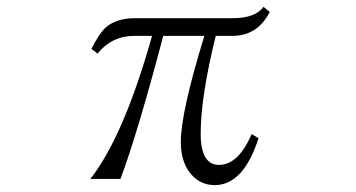

<svg xmlns="http://www.w3.org/2000/svg" viewBox="-20 -577 1040 561"><path d="M247.1 -434.1Q268.1 -476.1 286.1 -494.1Q317.4 -523.9 375 -523.9H660.2Q726.1 -523.9 750 -557.1L768.1 -542Q732.4 -472.2 659.2 -472.2H610.4Q566.4 -294.4 566.4 -186Q566.4 -95.2 620.1 -95.2Q676.3 -95.2 715.3 -185.1L735.4 -173.3Q691.4 -36.1 607.4 -36.1Q560.1 -36.1 531.2 -77.1Q508.3 -110.8 508.3 -162.1Q508.3 -248.5 577.1 -472.2H457Q381.8 -187 332 -54.2H244.1Q341.8 -179.2 424.3 -472.2H373Q306.6 -472.2 265.1 -420.4Z"/></svg>

Font: I.Ming
Style: Regular
Weight: 400
Designer: Ichiten Fonts Project
Version: Version 6.11; Dec 27, 2019